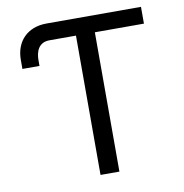

<svg xmlns="http://www.w3.org/2000/svg" viewBox="-81 -804 844 881"><g transform="rotate(-10 341.0 -363.5)"><path d="M633.5 -727.3H193.2C103.7 -727.3 48.3 -669 48.3 -583.8V-541.2H127.8V-568.2C127.8 -609.4 143.5 -649.1 193.2 -649.1H316.8V0H404.8V-649.1H633.5Z"/></g></svg>

Font: Margiela Sans
Style: Regular
Weight: 400
Designer: Stefan Endress, Andreas Faust
Version: Version 1.100;FEAKit 1.0